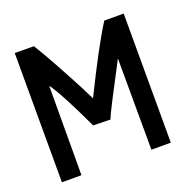

<svg xmlns="http://www.w3.org/2000/svg" viewBox="-96 -598 709 699"><g transform="rotate(-20 259.0 -248.5)"><path d="M29.3 -498.5 103.5 -498Q127.4 -459.5 161.9 -396.5Q196.3 -333.5 218.8 -290L240.7 -246.1Q325.7 -418.9 376 -498H451.2L451.7 2.4H376.5L375.5 -351.6Q279.3 -169.4 273.9 -151.9L207.5 -153.3Q139.2 -298.8 106.4 -343.8L105.5 2.4H29.8Z"/></g></svg>

Font: Fantasque Sans Mono
Style: Regular
Weight: 400
Monospace: yes
Designer: Jany Belluz
Version: Version 1.8.0 ; ttfautohint (v1.8.2)